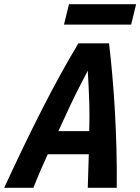

<svg xmlns="http://www.w3.org/2000/svg" viewBox="-69 -901 673 921"><path d="M-49 0Q-1 -104 45 -199.5Q91 -295 135.5 -382Q180 -469 223 -547Q266 -625 307 -693H454Q463 -618 470 -537Q477 -456 482 -370Q487 -284 489.5 -191.5Q492 -99 491 0H352Q353 -41 354.5 -81Q356 -121 357 -161H160Q143 -124 125.5 -83.5Q108 -43 91 0ZM211 -272H359Q361 -349 359.5 -400Q358 -451 356 -488.5Q354 -526 352 -562Q333 -525 313.5 -487.5Q294 -450 270 -399.5Q246 -349 211 -272ZM238 -783 262 -881H584L560 -783Z"/></svg>

Font: Ubuntu Sans Mono
Style: Bold Italic
Weight: 700
Italic angle: -13.5°
Monospace: yes
Designer: Dalton Maag Ltd
Foundry: Dalton Maag Ltd
Version: Version 1.006